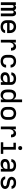

<svg xmlns="http://www.w3.org/2000/svg" viewBox="2906 -3686 787 6640"><g transform="rotate(90 3300.0 -365.5)"><path d="M58 0V-520H154V-475Q160 -487 169 -497Q178 -507 189 -514.5Q200 -522 213.5 -525Q227 -528 241 -528Q241 -528 241 -528Q241 -528 241 -528Q257 -528 273.5 -523Q290 -518 303 -507.5Q316 -497 325 -482.5Q334 -468 339 -452Q344 -468 352.5 -482.5Q361 -497 373.5 -507.5Q386 -518 402 -523Q418 -528 435 -528Q435 -528 435 -528Q435 -528 435 -528Q452 -528 468.5 -523Q485 -518 498 -507Q511 -496 519.5 -481.5Q528 -467 533 -450.5Q538 -434 540 -417Q542 -400 542 -384V0H446V-384Q446 -395 444 -406Q442 -417 435.5 -426Q429 -435 418.5 -439.5Q408 -444 397 -444Q386 -444 375.5 -439.5Q365 -435 358.5 -426Q352 -417 350 -406Q348 -395 348 -384V0H252V-384Q252 -395 250 -406Q248 -417 241.5 -426Q235 -435 224.5 -439.5Q214 -444 203 -444Q192 -444 181.5 -439.5Q171 -435 164.5 -426Q158 -417 156 -406Q154 -395 154 -384V0Z M903 8Q873 8 843.5 3Q814 -2 787 -14.5Q760 -27 738 -48Q716 -69 702 -95Q688 -121 682.5 -150.5Q677 -180 677 -210V-310Q677 -340 682.5 -369Q688 -398 701.5 -424.5Q715 -451 736.5 -471.5Q758 -492 785 -505Q812 -518 841 -523Q870 -528 900 -528Q930 -528 959 -523Q988 -518 1015 -505Q1042 -492 1063.5 -471.5Q1085 -451 1098.5 -424.5Q1112 -398 1117.5 -369Q1123 -340 1123 -310V-218H773V-210Q773 -192 776 -174.5Q779 -157 786.5 -141Q794 -125 806.5 -112Q819 -99 834.5 -90.5Q850 -82 867.5 -79Q885 -76 903 -76Q922 -76 941.5 -79Q961 -82 979 -90Q997 -98 1010 -114Q1023 -130 1025 -149H1121Q1119 -124 1109.5 -100.5Q1100 -77 1083.5 -58.5Q1067 -40 1046 -26.5Q1025 -13 1001 -5.5Q977 2 952 5Q927 8 903 8ZM1027 -302V-310Q1027 -328 1024 -345Q1021 -362 1014 -378Q1007 -394 995 -407Q983 -420 967.5 -428.5Q952 -437 935 -440.5Q918 -444 900 -444Q882 -444 865 -440.5Q848 -437 832.5 -428.5Q817 -420 805 -407Q793 -394 786 -378Q779 -362 776 -345Q773 -328 773 -310V-302Z M1355 0V-520H1450V-416Q1459 -439 1471.5 -460Q1484 -481 1502.5 -497Q1521 -513 1544.5 -520.5Q1568 -528 1593 -528Q1614 -528 1635 -523Q1656 -518 1673 -505Q1690 -492 1701.5 -474Q1713 -456 1719 -435.5Q1725 -415 1727.5 -394Q1730 -373 1730 -352H1634Q1634 -368 1631.5 -384Q1629 -400 1620.5 -414Q1612 -428 1597.5 -436Q1583 -444 1566 -444Q1547 -444 1528.5 -437.5Q1510 -431 1496 -418Q1482 -405 1473 -387.5Q1464 -370 1459 -351.5Q1454 -333 1452 -314Q1450 -295 1450 -276V0Z M2098 8Q2068 8 2039 3Q2010 -2 1983.5 -15Q1957 -28 1936 -49Q1915 -70 1901.5 -96Q1888 -122 1882.5 -151.5Q1877 -181 1877 -210V-310Q1877 -339 1882.5 -368.5Q1888 -398 1901.5 -424Q1915 -450 1936 -471Q1957 -492 1983.5 -505Q2010 -518 2039 -523Q2068 -528 2098 -528Q2125 -528 2152 -524Q2179 -520 2204.5 -509.5Q2230 -499 2251.5 -481.5Q2273 -464 2287.5 -441Q2302 -418 2309.5 -391.5Q2317 -365 2317 -338Q2317 -337 2317 -337Q2317 -337 2317 -337H2221Q2221 -337 2221 -337Q2221 -337 2221 -337Q2221 -360 2211.5 -382Q2202 -404 2184 -418.5Q2166 -433 2143.5 -438.5Q2121 -444 2098 -444Q2080 -444 2063 -440.5Q2046 -437 2031 -428.5Q2016 -420 2004.5 -407Q1993 -394 1985.5 -378Q1978 -362 1975.5 -344.5Q1973 -327 1973 -310V-210Q1973 -193 1975.5 -175.5Q1978 -158 1985.5 -142Q1993 -126 2004.5 -113Q2016 -100 2031 -91.5Q2046 -83 2063 -79.5Q2080 -76 2098 -76Q2121 -76 2143.5 -81.5Q2166 -87 2184 -101.5Q2202 -116 2211.5 -138Q2221 -160 2221 -183Q2221 -183 2221 -183Q2221 -183 2221 -183H2317Q2317 -183 2317 -183Q2317 -183 2317 -182Q2317 -155 2309.5 -128.5Q2302 -102 2287.5 -79Q2273 -56 2251.5 -38.5Q2230 -21 2204.5 -10.5Q2179 0 2152 4Q2125 8 2098 8Z M2647 8Q2626 8 2604.5 5Q2583 2 2563 -6Q2543 -14 2526 -28Q2509 -42 2498 -60Q2487 -78 2482 -99Q2477 -120 2477 -142Q2477 -170 2486 -197Q2495 -224 2514 -244.5Q2533 -265 2558.5 -278Q2584 -291 2611 -298.5Q2638 -306 2665.5 -308.5Q2693 -311 2721 -311H2819V-356Q2819 -370 2814.5 -383.5Q2810 -397 2801 -408Q2792 -419 2780 -426Q2768 -433 2754.5 -437Q2741 -441 2727 -442.5Q2713 -444 2699 -444Q2678 -444 2658 -440.5Q2638 -437 2620.5 -427.5Q2603 -418 2591 -400.5Q2579 -383 2579 -363Q2579 -363 2579 -363Q2579 -363 2579 -363H2483Q2483 -363 2483 -363Q2483 -363 2483 -364Q2483 -389 2491.5 -413.5Q2500 -438 2515.5 -458Q2531 -478 2553 -492Q2575 -506 2599 -514Q2623 -522 2648 -525Q2673 -528 2699 -528Q2725 -528 2751 -525Q2777 -522 2801.5 -513.5Q2826 -505 2848 -490Q2870 -475 2885.5 -454Q2901 -433 2908 -407.5Q2915 -382 2915 -356V0H2819V-87Q2807 -63 2789 -44.5Q2771 -26 2747.5 -14Q2724 -2 2698.5 3Q2673 8 2647 8ZM2684 -76Q2709 -76 2733.5 -81.5Q2758 -87 2778 -102Q2798 -117 2808.5 -140.5Q2819 -164 2819 -189V-228H2721Q2706 -228 2690.5 -227Q2675 -226 2660 -223Q2645 -220 2630 -215.5Q2615 -211 2602 -203Q2589 -195 2581 -181Q2573 -167 2573 -152Q2573 -133 2583.5 -116.5Q2594 -100 2610.5 -91Q2627 -82 2646 -79Q2665 -76 2684 -76Z M3262 8Q3235 8 3208 1.5Q3181 -5 3159 -20Q3137 -35 3120.5 -57Q3104 -79 3094.5 -104Q3085 -129 3081 -156Q3077 -183 3077 -210V-310Q3077 -337 3081 -364Q3085 -391 3094.5 -416Q3104 -441 3120.5 -463Q3137 -485 3159 -500Q3181 -515 3208 -521.5Q3235 -528 3262 -528Q3287 -528 3311.5 -522.5Q3336 -517 3357 -503.5Q3378 -490 3393.5 -470.5Q3409 -451 3419 -428V-735H3515V0H3419V-92Q3409 -69 3393.5 -49.5Q3378 -30 3357 -16.5Q3336 -3 3311.5 2.5Q3287 8 3262 8ZM3299 -76Q3316 -76 3333 -79.5Q3350 -83 3364.5 -92Q3379 -101 3390 -114.5Q3401 -128 3407.5 -143.5Q3414 -159 3416.5 -176Q3419 -193 3419 -210V-310Q3419 -327 3416.5 -344Q3414 -361 3407.5 -376.5Q3401 -392 3390 -405.5Q3379 -419 3364.5 -428Q3350 -437 3333 -440.5Q3316 -444 3299 -444Q3282 -444 3264.5 -440.5Q3247 -437 3232 -428.5Q3217 -420 3205 -407Q3193 -394 3186 -378Q3179 -362 3176 -344.5Q3173 -327 3173 -310V-210Q3173 -193 3176 -175.5Q3179 -158 3186 -142Q3193 -126 3205 -113Q3217 -100 3232 -91.5Q3247 -83 3264.5 -79.5Q3282 -76 3299 -76Z M3900 8Q3870 8 3841 3Q3812 -2 3785 -15Q3758 -28 3736.5 -48.5Q3715 -69 3701.5 -95.5Q3688 -122 3682.5 -151Q3677 -180 3677 -210V-310Q3677 -340 3682.5 -369Q3688 -398 3701.5 -424.5Q3715 -451 3737 -471.5Q3759 -492 3785.5 -505Q3812 -518 3841 -524.5Q3870 -531 3900 -531Q3930 -531 3959 -524.5Q3988 -518 4014.5 -505Q4041 -492 4063 -471.5Q4085 -451 4098.5 -424.5Q4112 -398 4117.5 -369Q4123 -340 4123 -310V-210Q4123 -180 4117.5 -151Q4112 -122 4098.5 -95.5Q4085 -69 4063.5 -48.5Q4042 -28 4015 -15Q3988 -2 3959 3Q3930 8 3900 8ZM3900 -76Q3918 -76 3935 -79.5Q3952 -83 3967.5 -91.5Q3983 -100 3995 -113Q4007 -126 4014 -142Q4021 -158 4024 -175Q4027 -192 4027 -210V-310Q4027 -328 4024 -345.5Q4021 -363 4013.5 -379Q4006 -395 3994 -408Q3982 -421 3966.5 -429Q3951 -437 3933.5 -440.5Q3916 -444 3898 -444Q3881 -444 3864 -440.5Q3847 -437 3831.5 -428.5Q3816 -420 3804.5 -407Q3793 -394 3786 -378Q3779 -362 3776 -344.5Q3773 -327 3773 -310V-210Q3773 -192 3776 -175Q3779 -158 3786 -142Q3793 -126 3805 -113Q3817 -100 3832.5 -91.5Q3848 -83 3865 -79.5Q3882 -76 3900 -76Z M4355 0V-520H4450V-416Q4459 -439 4471.5 -460Q4484 -481 4502.5 -497Q4521 -513 4544.5 -520.5Q4568 -528 4593 -528Q4614 -528 4635 -523Q4656 -518 4673 -505Q4690 -492 4701.5 -474Q4713 -456 4719 -435.5Q4725 -415 4727.5 -394Q4730 -373 4730 -352H4634Q4634 -368 4631.5 -384Q4629 -400 4620.5 -414Q4612 -428 4597.5 -436Q4583 -444 4566 -444Q4547 -444 4528.5 -437.5Q4510 -431 4496 -418Q4482 -405 4473 -387.5Q4464 -370 4459 -351.5Q4454 -333 4452 -314Q4450 -295 4450 -276V0Z M4899 0V-84H5060V-436H4915V-520H5156V-84H5301V0ZM5100 -601Q5086 -601 5072.5 -605Q5059 -609 5049 -619Q5039 -629 5035 -642.5Q5031 -656 5031 -670Q5031 -684 5035 -697.5Q5039 -711 5049 -721Q5059 -731 5072.5 -735Q5086 -739 5100 -739Q5114 -739 5127.5 -735Q5141 -731 5151 -721Q5161 -711 5165 -697.5Q5169 -684 5169 -670Q5169 -656 5165 -642.5Q5161 -629 5151 -619Q5141 -609 5127.5 -605Q5114 -601 5100 -601Z M5647 8Q5626 8 5604.5 5Q5583 2 5563 -6Q5543 -14 5526 -28Q5509 -42 5498 -60Q5487 -78 5482 -99Q5477 -120 5477 -142Q5477 -170 5486 -197Q5495 -224 5514 -244.5Q5533 -265 5558.5 -278Q5584 -291 5611 -298.5Q5638 -306 5665.5 -308.5Q5693 -311 5721 -311H5819V-356Q5819 -370 5814.5 -383.5Q5810 -397 5801 -408Q5792 -419 5780 -426Q5768 -433 5754.5 -437Q5741 -441 5727 -442.5Q5713 -444 5699 -444Q5678 -444 5658 -440.5Q5638 -437 5620.5 -427.5Q5603 -418 5591 -400.5Q5579 -383 5579 -363Q5579 -363 5579 -363Q5579 -363 5579 -363H5483Q5483 -363 5483 -363Q5483 -363 5483 -364Q5483 -389 5491.5 -413.5Q5500 -438 5515.5 -458Q5531 -478 5553 -492Q5575 -506 5599 -514Q5623 -522 5648 -525Q5673 -528 5699 -528Q5725 -528 5751 -525Q5777 -522 5801.5 -513.5Q5826 -505 5848 -490Q5870 -475 5885.5 -454Q5901 -433 5908 -407.5Q5915 -382 5915 -356V0H5819V-87Q5807 -63 5789 -44.5Q5771 -26 5747.5 -14Q5724 -2 5698.5 3Q5673 8 5647 8ZM5684 -76Q5709 -76 5733.5 -81.5Q5758 -87 5778 -102Q5798 -117 5808.5 -140.5Q5819 -164 5819 -189V-228H5721Q5706 -228 5690.5 -227Q5675 -226 5660 -223Q5645 -220 5630 -215.5Q5615 -211 5602 -203Q5589 -195 5581 -181Q5573 -167 5573 -152Q5573 -133 5583.5 -116.5Q5594 -100 5610.5 -91Q5627 -82 5646 -79Q5665 -76 5684 -76Z M6298 8Q6273 8 6248 5Q6223 2 6199.5 -5.5Q6176 -13 6154.5 -26.5Q6133 -40 6117 -59Q6101 -78 6092 -102Q6083 -126 6083 -151Q6083 -151 6083 -151.5Q6083 -152 6083 -152H6179Q6179 -132 6191.5 -115.5Q6204 -99 6221.5 -90.5Q6239 -82 6259 -79Q6279 -76 6298 -76Q6311 -76 6324 -77Q6337 -78 6349.5 -81Q6362 -84 6374 -88.5Q6386 -93 6396 -101.5Q6406 -110 6412.5 -121.5Q6419 -133 6419 -146Q6419 -161 6409 -174.5Q6399 -188 6385 -194.5Q6371 -201 6355.5 -203Q6340 -205 6324.5 -207.5Q6309 -210 6293.5 -213Q6278 -216 6263 -219.5Q6248 -223 6233 -227Q6218 -231 6203 -236.5Q6188 -242 6174.5 -249.5Q6161 -257 6148.5 -266.5Q6136 -276 6125.5 -288Q6115 -300 6108 -313.5Q6101 -327 6097 -342.5Q6093 -358 6093 -374Q6093 -398 6101.5 -421Q6110 -444 6125.5 -463Q6141 -482 6162 -495Q6183 -508 6206 -515.5Q6229 -523 6253 -525.5Q6277 -528 6302 -528Q6326 -528 6350 -525Q6374 -522 6397.5 -514.5Q6421 -507 6441.5 -493.5Q6462 -480 6477.5 -461Q6493 -442 6501 -418.5Q6509 -395 6509 -371Q6509 -371 6509 -371Q6509 -371 6509 -370Q6509 -370 6509 -370Q6509 -370 6509 -370H6413Q6413 -389 6401.5 -405Q6390 -421 6373.5 -429.5Q6357 -438 6338.5 -441Q6320 -444 6302 -444Q6289 -444 6277 -443Q6265 -442 6253 -439Q6241 -436 6229.5 -431Q6218 -426 6209 -417.5Q6200 -409 6194.5 -398Q6189 -387 6189 -375Q6189 -359 6198.5 -346Q6208 -333 6222.5 -326.5Q6237 -320 6252.5 -317.5Q6268 -315 6283.5 -312.5Q6299 -310 6314 -307Q6329 -304 6344.5 -300.5Q6360 -297 6375 -293Q6390 -289 6404.5 -283.5Q6419 -278 6433 -270.5Q6447 -263 6459.5 -253.5Q6472 -244 6482.5 -232.5Q6493 -221 6500 -207Q6507 -193 6511 -177.5Q6515 -162 6515 -147Q6515 -122 6506 -98.5Q6497 -75 6480.5 -56Q6464 -37 6442 -24.5Q6420 -12 6396.5 -4.5Q6373 3 6348 5.5Q6323 8 6298 8Z"/></g></svg>

Font: Zed Mono Medium Extended
Style: Regular
Weight: 500
Width: 7
Monospace: yes
Designer: Belleve Invis
Foundry: Belleve Invis
Version: Version 1.0.0; ttfautohint (v1.8.4)